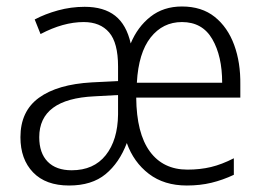

<svg xmlns="http://www.w3.org/2000/svg" viewBox="-20 -562 813 592"><path d="M541 -542Q602 -542 642 -510Q682 -478 702 -423.5Q722 -369 721 -301V-261H400Q401 -151 442 -95Q483 -39 558 -39Q597 -39 630.5 -47Q664 -55 701 -74V-23Q667 -7 632 1.5Q597 10 556 10Q486 10 439 -26Q392 -62 371 -121Q348 -60 305.5 -25Q263 10 193 10Q121 10 82 -30.5Q43 -71 43 -139Q43 -219 100 -260.5Q157 -302 263 -308L344 -312V-357Q344 -430 316.5 -462Q289 -494 238 -494Q175 -494 105 -457L87 -502Q119 -519 159 -530Q199 -541 241 -541Q300 -541 335 -513.5Q370 -486 383 -428Q404 -479 444 -510.5Q484 -542 541 -542ZM541 -494Q482 -494 444.5 -446.5Q407 -399 402 -307H665Q665 -389 634.5 -441.5Q604 -494 541 -494ZM271 -265Q101 -257 101 -139Q101 -90 127 -63.5Q153 -37 201 -37Q269 -37 306 -83.5Q343 -130 344 -209V-269Z"/></svg>

Font: Noto Sans Tamil SemiCondensed Light
Style: Regular
Weight: 300
Width: 4
Designer: Jelle Bosma - Monotype Design Team
Foundry: Monotype Imaging Inc.
Version: Version 2.004; ttfautohint (v1.8.4.7-5d5b)